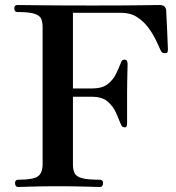

<svg xmlns="http://www.w3.org/2000/svg" viewBox="-20 -746 703 766"><path d="M53 0Q40 0 40 -16Q40 -29 53 -29Q114 -29 132 -43Q150 -57 150 -90V-638Q150 -656 145 -669.5Q140 -683 119.5 -690.5Q99 -698 50 -698Q37 -698 37 -713Q37 -726 50 -726Q59 -726 138 -725Q217 -724 349 -724Q475 -724 542.5 -725Q610 -726 617 -726Q642 -726 643 -703Q643 -696 644.5 -673Q646 -650 647 -622Q648 -594 649 -572.5Q650 -551 650 -547Q650 -544 648.5 -539Q647 -534 640 -534Q633 -534 629 -535.5Q625 -537 621 -545Q614 -561 602 -586Q590 -611 571.5 -636Q553 -661 526.5 -678Q500 -695 463 -695H271V-393H346Q387 -393 409 -410Q431 -427 442.5 -450.5Q454 -474 462 -495Q464 -501 467 -504.5Q470 -508 477 -508Q484 -508 486.5 -503Q489 -498 489 -492Q489 -485 488.5 -464.5Q488 -444 487.5 -419.5Q487 -395 487 -375V-253Q487 -248 485.5 -243Q484 -238 477 -238Q470 -238 467 -242Q464 -246 461 -253Q454 -271 443 -296Q432 -321 410 -340.5Q388 -360 346 -360H271V-90Q271 -68 278 -54.5Q285 -41 308 -35Q331 -29 378 -29Q391 -29 391 -16Q391 0 378 0Q368 0 320.5 -1.5Q273 -3 211 -3Q148 -3 105.5 -1.5Q63 0 53 0Z"/></svg>

Font: Zen Antique
Style: Regular
Weight: 400
Designer: Yoshimichi Ohira
Foundry: Positype
Version: Version 1.001